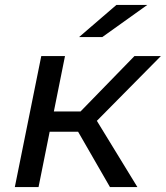

<svg xmlns="http://www.w3.org/2000/svg" viewBox="-20 -757 671 777"><path d="M576 -737H451L300 -607H394ZM631 -530H524L306 -306H198L243 -530H147L40 0H136L181 -224H296L425 0H536L372 -268Z"/></svg>

Font: AWKNG-Font Medium
Style: Italic
Weight: 500
Italic angle: -11.3°
Designer: Awakening Church
Foundry: Awakening Church
Version: Version 1.700;PS 001.700;hotconv 1.0.88;makeotf.lib2.5.64775